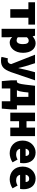

<svg xmlns="http://www.w3.org/2000/svg" viewBox="1551 -2103 740 3882"><g transform="rotate(90 1921.0 -162.0)"><path d="M166 0H338V-366H478V-500H26V-366H166Z M562 176H734V38L728 -38C760 -6 798 12 840 12C946 12 1048 -86 1048 -258C1048 -412 972 -512 854 -512C804 -512 755 -488 718 -454H714L702 -500H562ZM798 -128C776 -128 754 -134 734 -152V-336C756 -362 776 -372 802 -372C848 -372 872 -338 872 -256C872 -160 838 -128 798 -128Z M1206 188C1330 188 1384 127 1436 -8L1604 -500H1440L1390 -308C1378 -260 1368 -214 1358 -166H1354C1342 -216 1332 -262 1318 -308L1258 -500H1086L1276 -18L1270 4C1260 34 1238 54 1192 54C1182 54 1169 50 1160 48L1130 178C1152 184 1172 188 1206 188Z M1768 0H2028V172H2176L2192 -20V-134H2110V-500H1714L1692 -310C1676 -176 1660 -146 1638 -134H1604V-20L1620 172H1768ZM1840 -270 1850 -366H1938V-134H1804C1822 -169 1834 -215 1840 -270Z M2258 0H2430V-178H2560V0H2732V-500H2560V-328H2430V-500H2258Z M3080 12C3136 12 3208 -8 3262 -46L3206 -148C3170 -128 3138 -118 3104 -118C3048 -118 3004 -138 2988 -198H3273C3276 -210 3280 -240 3280 -270C3280 -404 3210 -512 3062 -512C2940 -512 2822 -412 2822 -250C2822 -84 2934 12 3080 12ZM2986 -310C2996 -360 3028 -382 3066 -382C3118 -382 3134 -348 3134 -310Z M3606 12C3662 12 3734 -8 3788 -46L3732 -148C3696 -128 3664 -118 3630 -118C3574 -118 3530 -138 3514 -198H3799C3802 -210 3806 -240 3806 -270C3806 -404 3736 -512 3588 -512C3466 -512 3348 -412 3348 -250C3348 -84 3460 12 3606 12ZM3512 -310C3522 -360 3554 -382 3592 -382C3644 -382 3660 -348 3660 -310Z"/></g></svg>

Font: Giro Sans Black
Style: Regular
Weight: 900
Designer: Paul D. Hunt
Foundry: Adobe Systems Incorporated
Version: Version 1.000;PS 1.0;hotconv 1.0.88;makeotf.lib2.5.647800